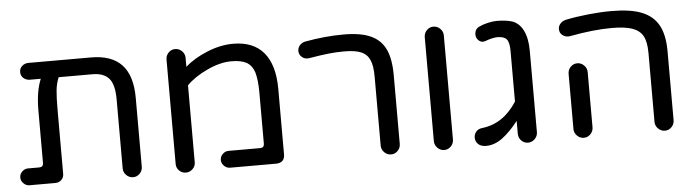

<svg xmlns="http://www.w3.org/2000/svg" viewBox="-41 -744 3295 910"><g transform="rotate(-5 1606.5 -288.5)"><path d="M605.5 -368.2V-40Q605.5 -21.5 592.3 -7.8Q579.1 5.9 560.5 5.9Q542 5.9 528.3 -7.8Q514.6 -21.5 514.6 -40V-368.2Q514.6 -439.5 489.3 -468.3Q463.9 -497.1 411.1 -497.1H250Q238.3 -468.8 234.9 -436.5Q231.4 -404.3 231.4 -342.8V-39.1Q231.4 -21.5 219.7 -10.3Q208 1 190.4 1H67.4Q51.8 1 39.6 -11.2Q27.3 -23.4 27.3 -39.1Q27.3 -55.7 39.6 -67.4Q51.8 -79.1 67.4 -79.1H121.1Q140.6 -79.1 140.6 -98.6V-346.7Q140.6 -439.5 165 -497.1H113.3Q95.7 -497.1 83 -508.3Q70.3 -519.5 70.3 -537.1Q70.3 -554.7 83 -565.9Q95.7 -577.1 113.3 -577.1H411.1Q508.8 -577.1 557.1 -525.4Q605.5 -473.6 605.5 -368.2Z M766.6 -39.1V-536.1Q766.6 -554.7 779.8 -568.4Q793 -582 811.5 -582Q830.1 -582 843.8 -568.4Q857.4 -554.7 857.4 -536.1V-493.2Q898.4 -530.3 962.4 -556.6Q1026.4 -583 1086.9 -583Q1183.6 -583 1232.9 -523.9Q1282.2 -464.8 1282.2 -350.6V-39.1Q1282.2 -19.5 1271.5 -9.3Q1260.7 1 1241.2 1H1021.5Q1005.9 1 993.7 -11.2Q981.4 -23.4 981.4 -39.1Q981.4 -55.7 993.7 -67.4Q1005.9 -79.1 1021.5 -79.1H1171.9Q1191.4 -79.1 1191.4 -98.6V-340.8Q1191.4 -401.4 1180.7 -438.5Q1169.9 -471.7 1144.5 -486.3Q1119.1 -501 1071.3 -501Q1018.6 -501 956.5 -472.2Q894.5 -443.4 857.4 -405.3V-39.1Q857.4 -20.5 843.8 -7.3Q830.1 5.9 811.5 5.9Q793 5.9 779.8 -7.3Q766.6 -20.5 766.6 -39.1Z M1742.2 -41V-368.2Q1742.2 -422.9 1729.5 -449.2Q1717.8 -476.6 1689.5 -488.8Q1661.1 -501 1608.4 -501Q1572.3 -501 1535.2 -497.1Q1498 -493.2 1440.4 -483.4Q1420.9 -480.5 1406.7 -492.2Q1392.6 -503.9 1392.6 -522.5Q1392.6 -537.1 1402.8 -548.8Q1413.1 -560.5 1428.7 -563.5Q1524.4 -581.1 1612.3 -581.1Q1694.3 -581.1 1741.2 -559.6Q1789.1 -538.1 1811 -492.2Q1833 -446.3 1833 -368.2V-41Q1833 -22.5 1819.8 -8.8Q1806.6 4.9 1788.1 4.9Q1769.5 4.9 1755.9 -8.8Q1742.2 -22.5 1742.2 -41Z M1995.1 -40V-535.2Q1995.1 -553.7 2008.3 -567.4Q2021.5 -581.1 2040 -581.1Q2058.6 -581.1 2072.3 -567.4Q2085.9 -553.7 2085.9 -535.2V-40Q2085.9 -21.5 2072.8 -7.8Q2059.6 5.9 2041 5.9Q2022.5 5.9 2008.8 -7.8Q1995.1 -21.5 1995.1 -40Z M2413.1 -573.2Q2448.2 -561.5 2466.8 -523.9Q2485.4 -486.3 2485.4 -426.8V-40Q2485.4 -21.5 2471.7 -7.8Q2458 5.9 2439.5 5.9Q2420.9 5.9 2407.7 -7.8Q2394.5 -21.5 2394.5 -40V-101.6Q2355.5 -51.8 2317.9 -23.9Q2280.3 3.9 2239.3 3.9Q2216.8 3.9 2203.1 -8.3Q2189.5 -20.5 2189.5 -40Q2189.5 -55.7 2199.7 -67.9Q2210 -80.1 2227.5 -82Q2279.3 -87.9 2320.3 -115.2Q2361.3 -142.6 2394.5 -193.4V-433.6Q2394.5 -475.6 2381.8 -490.2Q2369.1 -504.9 2337.9 -504.9Q2327.1 -504.9 2310.1 -501Q2293 -497.1 2279.3 -491.2Q2271.5 -489.3 2268.6 -489.3Q2255.9 -489.3 2245.6 -500Q2235.4 -510.7 2235.4 -526.4Q2235.4 -552.7 2257.8 -562.5Q2273.4 -570.3 2297.9 -576.2Q2322.3 -582 2341.8 -582Q2382.8 -582 2413.1 -573.2Z M3044.9 -40V-368.2Q3044.9 -420.9 3029.3 -449.2Q3013.7 -476.6 2979 -488.8Q2944.3 -501 2881.8 -501Q2793.9 -501 2680.7 -479.5Q2662.1 -476.6 2647 -487.3Q2631.8 -498 2631.8 -517.6Q2631.8 -532.2 2642.1 -543.5Q2652.3 -554.7 2668 -558.6Q2719.7 -569.3 2778.3 -575.2Q2836.9 -581.1 2885.7 -581.1Q2978.5 -581.1 3031.2 -559.6Q3085 -538.1 3110.4 -491.7Q3135.7 -445.3 3135.7 -368.2V-40Q3135.7 -21.5 3122.6 -7.8Q3109.4 5.9 3090.8 5.9Q3072.3 5.9 3058.6 -7.8Q3044.9 -21.5 3044.9 -40ZM2659.2 -40V-302.7Q2659.2 -321.3 2672.4 -335Q2685.5 -348.6 2704.1 -348.6Q2722.7 -348.6 2736.3 -335Q2750 -321.3 2750 -302.7V-40Q2750 -21.5 2736.8 -7.8Q2723.6 5.9 2705.1 5.9Q2686.5 5.9 2672.9 -7.8Q2659.2 -21.5 2659.2 -40Z"/></g></svg>

Font: FakePearl
Style: Regular
Weight: 400
Version: Version 1.2